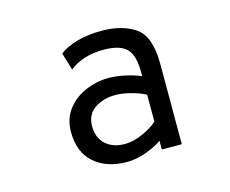

<svg xmlns="http://www.w3.org/2000/svg" viewBox="-71 -809 758 632"><g transform="rotate(-15 308.0 -492.5)"><path d="M411 -313Q389 -297 355 -285Q321 -273 291 -273Q221 -273 179 -310Q137 -347 137 -416Q137 -461 161.5 -492.5Q186 -524 224 -540Q262 -556 303 -556Q327 -556 357.5 -549.5Q388 -543 411 -533V-547Q411 -605 388 -627.5Q365 -650 310 -650Q240 -650 194 -614L176 -673Q199 -691 236.5 -701.5Q274 -712 320 -712Q390 -712 434.5 -681.5Q479 -651 479 -557V-283H411ZM411 -378V-470Q390 -481 361 -488.5Q332 -496 310 -496Q268 -496 238.5 -476Q209 -456 209 -416Q209 -377 233.5 -354.5Q258 -332 299 -332Q327 -332 359 -346Q391 -360 411 -378Z"/></g></svg>

Font: Overpass Mono Light
Style: Regular
Weight: 300
Monospace: yes
Designer: Delve Withrington, Dave Bailey
Foundry: Delve Fonts
Version: Version 1.000;DELV;Overpass